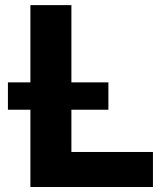

<svg xmlns="http://www.w3.org/2000/svg" viewBox="-20 -748 653 768"><path d="M101.6 0H591.8V-140.1H265.6V-309.1H413.6V-418.5H265.6V-727.5H101.6V-418.5H11.7V-309.1H101.6Z"/></svg>

Font: Raveo Display
Style: Bold
Weight: 700
Designer: Jakub Foglar, Rasmus Andersson (Inter)
Foundry: Jakubfoglar.com
Version: Version 1.100;Glyphs 3.2.3 (3260)